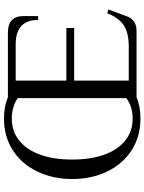

<svg xmlns="http://www.w3.org/2000/svg" viewBox="102 -822 740 985"><g transform="rotate(-90 472.5 -330.0)"><path d="M46 -330Q46 -428 84 -508Q122 -588 192.5 -634Q263 -680 356 -680Q419 -680 466 -660H797Q882 -660 882 -580V-505H862Q862 -620 737 -620H551V-360H821V-320H551V-40H726Q795 -40 834 -65Q873 -90 896 -150L916 -145L881 -50Q863 0 806 0H466Q419 20 356 20Q263 20 192.5 -26Q122 -72 84 -152Q46 -232 46 -330ZM461 -52V-610Q416 -640 356 -640Q291 -640 243.5 -602Q196 -564 171 -494.5Q146 -425 146 -330Q146 -235 171 -165.5Q196 -96 243.5 -58Q291 -20 356 -20Q417 -20 461 -52Z"/></g></svg>

Font: El Messiri
Style: Regular
Weight: 400
Designer: Mohamed Gaber
Foundry: Kief Type Foundry
Version: Version 2.006